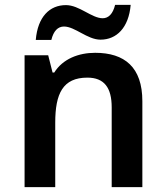

<svg xmlns="http://www.w3.org/2000/svg" viewBox="-20 -769 682 789"><path d="M127 -605H191C200 -642 218 -660 243 -660C288 -660 339 -606 393 -606C459 -606 509 -655 517 -749H453C444 -712 426 -694 402 -694C357 -694 306 -748 251 -748C184 -748 135 -700 127 -605ZM371 -552C303 -552 238 -527 203 -471H196L178 -542H81V0H207V-265C207 -384 238 -450 339 -450C408 -450 439 -409 439 -328V0H565V-353C565 -493 492 -552 371 -552Z"/></svg>

Font: Noto Sans Gunjala Gondi Semibold
Style: Regular
Weight: 400
Designer: Ek Type
Foundry: Ek Type
Version: Version 1.004